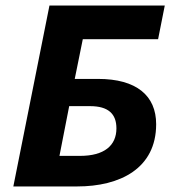

<svg xmlns="http://www.w3.org/2000/svg" viewBox="-20 -671 614 691"><path d="M28 0H258C411 0 542 -64 542 -224C542 -327 471 -387 333 -387H249L278 -530H549L573 -651H158ZM194 -110 229 -289H304C370 -289 399 -261 399 -209C399 -147 355 -110 268 -110Z"/></svg>

Font: Source Sans Pro
Style: Bold Italic
Weight: 700
Italic angle: -11°
Designer: Paul D. Hunt
Foundry: Adobe Systems Incorporated
Version: Version 3.006;hotconv 1.0.111;makeotfexe 2.5.65597